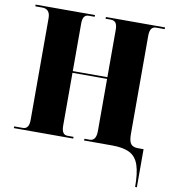

<svg xmlns="http://www.w3.org/2000/svg" viewBox="-97 -798 982 1093"><g transform="rotate(10 393.5 -252.0)"><path d="M758 210Q758 130 742.5 84Q727 38 690 19Q653 0 589 0H426V-10H456Q494 -10 494 -67V-368H294V-62Q294 -10 328 -10H363V0H20V-10H70Q106 -10 106 -62V-650Q106 -678 94 -691Q82 -704 61 -704H20V-714H363V-704H328Q294 -704 294 -654V-378H494V-651Q494 -679 485 -691.5Q476 -704 455 -704H426V-714H768V-704H718Q682 -704 682 -651V-84Q682 -41 694.5 -25.5Q707 -10 736 -10H768V210Z"/></g></svg>

Font: Noto Serif Display SemiCondensed Black
Style: Regular
Weight: 900
Width: 4
Designer: Monotype Design Team
Foundry: Monotype Imaging Inc.
Version: Version 2.009